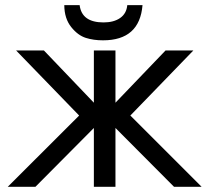

<svg xmlns="http://www.w3.org/2000/svg" viewBox="-20 -718 805 738"><path d="M227.1 -698.2H286.1Q294.4 -631.8 377.9 -631.8Q417.5 -631.8 441.9 -648.9Q466.3 -666 469.2 -698.2H527.8Q516.6 -563 376 -563Q339.4 -563 310.1 -572.3Q279.3 -582 253.9 -613.8Q227.5 -646.5 227.1 -698.2ZM423.8 -523.9V-323.2L616.2 -523.9H723.1L481 -273.9L754.9 0H648.9L423.8 -226.1V0H340.8V-226.1L116.2 0H9.8L284.2 -273.9L42 -523.9H148.9L340.8 -323.2V-523.9Z"/></svg>

Font: Miedinger*
Style: Book
Weight: 400
Version: Version 001.000